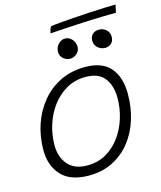

<svg xmlns="http://www.w3.org/2000/svg" viewBox="-122 -900 845 1007"><g transform="rotate(-15 301.0 -397.0)"><path d="M236.5 18Q136 18 87.2 -35Q38.5 -88 38.5 -172Q38.5 -246 61 -312Q83.5 -378 125.8 -428.8Q168 -479.5 227.5 -508.5Q287 -537.5 361.5 -537.5Q455 -537.5 499 -485.8Q543 -434 543 -343Q543 -270 522.5 -204.8Q502 -139.5 462.5 -89.5Q423 -39.5 366 -10.8Q309 18 236.5 18ZM242 -35.5Q298 -35.5 342.8 -60.8Q387.5 -86 419.2 -129Q451 -172 468 -226Q485 -280 485 -337Q485 -405 452.8 -445.8Q420.5 -486.5 351 -486.5Q293.5 -486.5 247.5 -460.5Q201.5 -434.5 168.8 -390.8Q136 -347 118.8 -292.8Q101.5 -238.5 101.5 -182Q101.5 -118 136.8 -76.8Q172 -35.5 242 -35.5ZM300 -599.5Q279.5 -599.5 262.8 -613.2Q246 -627 246 -650.5Q246 -675.5 262.5 -692.2Q279 -709 299 -709Q320 -709 336 -692Q352 -675 352 -651Q352 -628.5 335.8 -614Q319.5 -599.5 300 -599.5ZM491.5 -607Q468.5 -607 451.5 -622.2Q434.5 -637.5 434.5 -661Q434.5 -683.5 448.5 -695.8Q462.5 -708 482.5 -708Q505.5 -708 522 -693.5Q538.5 -679 538.5 -655Q538.5 -632 525 -619.5Q511.5 -607 491.5 -607ZM592.5 -770.5Q558 -770.5 512 -769.2Q466 -768 416 -765.5Q366 -763 318.5 -760.2Q271 -757.5 233 -754.5Q234.5 -762.5 238 -773.2Q241.5 -784 245.5 -790Q259.5 -792.5 292.2 -795.5Q325 -798.5 367.5 -801.5Q410 -804.5 454.8 -807Q499.5 -809.5 538.5 -811Q577.5 -812.5 601.5 -812.5Q601 -808.5 598.2 -796Q595.5 -783.5 592.5 -770.5Z"/></g></svg>

Font: Grandstander ExtraLight
Style: Italic
Weight: 200
Italic angle: -15°
Designer: Tyler Finck
Foundry: Etcetera Type Co
Version: Version 1.200; ttfautohint (v1.8.3)